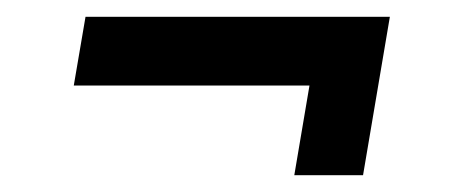

<svg xmlns="http://www.w3.org/2000/svg" viewBox="-20 -391 543 229"><path d="M68 -289 82 -371H445L431 -289ZM331 -182 363 -371H445L413 -182Z"/></svg>

Font: Figtree Light Medium
Style: Italic
Weight: 500
Italic angle: -9.5°
Version: Version 2.000